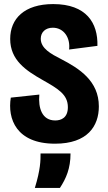

<svg xmlns="http://www.w3.org/2000/svg" viewBox="-20 -691 531 942"><path d="M250 14C410 14 465 -73 465 -169C465 -294 369 -355 280 -401C231 -426 180 -453 180 -501C180 -533 203 -555 239 -555C293 -555 326 -506 319 -448L458 -466C461 -578 404 -671 241 -671C99 -671 30 -599 30 -500C30 -396 107 -345 190 -298C266 -255 313 -227 313 -165C313 -113 280 -100 251 -100C186 -100 167 -161 173 -227L33 -212C16 -108 60 14 250 14ZM151 231H274C304 185 326 136 326 62H179C179 96 179 140 151 231Z"/></svg>

Font: Bricolage Grotesque 10pt Condensed ExtraBold
Style: Regular
Weight: 800
Width: 3
Designer: Mathieu Triay
Foundry: Atelier Triay
Version: Version 1.000;gftools[0.9.29]